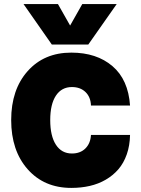

<svg xmlns="http://www.w3.org/2000/svg" viewBox="-20 -920 697 948"><path d="M416 -700.2H235.8L96.2 -899.9H266.1L326.2 -793.9L386.2 -899.9H556.2ZM35.2 -327.1Q35.2 -477.5 116.5 -568.8Q197.8 -660.2 332 -660.2Q457 -660.2 535.2 -593.5Q613.3 -526.9 622.1 -398.9H429.2Q427.7 -440.9 402.1 -465.6Q376.5 -490.2 335 -490.2Q284.2 -490.2 256.1 -447.8Q228 -405.3 228 -327.1Q228 -248.5 256.1 -205.3Q284.2 -162.1 335 -162.1Q376.5 -162.1 401.6 -187Q426.8 -211.9 429.2 -253.9H622.1Q621.1 -201.2 606 -158Q590.8 -114.7 564.5 -84.2Q538.1 -53.7 502 -32.7Q465.8 -11.7 423.3 -2Q380.9 7.8 332 7.8Q198.2 7.8 116.7 -84.2Q35.2 -176.3 35.2 -327.1Z"/></svg>

Font: Overused Grotesk Black
Style: Regular
Weight: 900
Version: Version 0.002